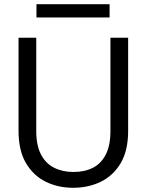

<svg xmlns="http://www.w3.org/2000/svg" viewBox="-20 -879 696 911"><path d="M327 12Q255 12 196.5 -17Q138 -46 103 -105.5Q68 -165 68 -258V-700H152V-257Q152 -189 174.5 -146Q197 -103 237 -83Q277 -63 329 -63Q382 -63 421 -83Q460 -103 482 -146Q504 -189 504 -257V-700H588V-258Q588 -165 553 -105.5Q518 -46 459 -17Q400 12 327 12ZM153 -796V-859H500V-796Z"/></svg>

Font: DM Sans 17pt
Style: Regular
Weight: 400
Version: Version 4.004;gftools[0.9.30]